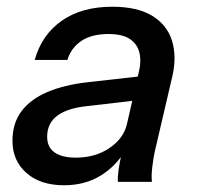

<svg xmlns="http://www.w3.org/2000/svg" viewBox="-20 -540 585 570"><path d="M330 0Q329 -13 332 -35.5Q335 -58 342 -88L338 -89L393 -330Q400 -360 393.5 -385Q387 -410 365 -424.5Q343 -439 302 -439Q252 -439 221.5 -418.5Q191 -398 180 -362H83Q104 -437 163.5 -478.5Q223 -520 313 -520Q388 -520 432 -493Q476 -466 490.5 -419.5Q505 -373 492 -315L439 -88Q435 -69 432 -43.5Q429 -18 431 0ZM170 10Q100 10 58.5 -26.5Q17 -63 17 -122Q17 -174 43.5 -209.5Q70 -245 120 -266.5Q170 -288 241 -296L410 -315L393 -243L239 -225Q180 -219 150 -196.5Q120 -174 120 -134Q120 -103 142 -87.5Q164 -72 205 -72Q263 -72 305 -100.5Q347 -129 357 -172L353 -95Q325 -47 278.5 -18.5Q232 10 170 10Z"/></svg>

Font: Instrument Sans Medium
Style: Italic
Weight: 500
Italic angle: -13°
Designer: Rodrigo Fuenzalida
Foundry: fragTYPE
Version: Version 1.000;gftools[0.9.28]